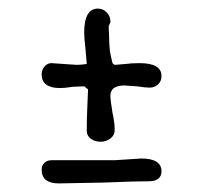

<svg xmlns="http://www.w3.org/2000/svg" viewBox="-20 -493 479 447"><path d="M182 -188Q182 -215 183 -237L185 -285L176 -292L150 -291Q131 -288 120 -288Q77 -288 77 -320Q77 -330 83.5 -338Q90 -346 100 -346L129 -344L159 -342Q168 -342 182 -344L179 -379Q176 -405 176 -417Q176 -473 208 -473Q220 -473 228.5 -464Q237 -455 237 -444V-441L233 -432L234 -407Q234 -391 236 -373Q240 -353 242 -346Q246 -342 247 -342L272 -344Q285 -346 305 -346Q356 -346 356 -316Q356 -304 348 -296.5Q340 -289 328 -289Q319 -289 299 -292L270 -294Q237 -294 237 -270Q237 -260 242 -230Q247 -208 247 -190Q247 -178 237 -170.5Q227 -163 214 -163Q201 -163 191.5 -170Q182 -177 182 -188ZM77 -98Q77 -108 83.5 -114Q90 -120 100 -120H247L278 -122L309 -124Q356 -124 356 -94Q356 -83 348.5 -77Q341 -71 328 -71Q294 -71 223 -68L117 -66Q77 -66 77 -98Z"/></svg>

Font: Amatic SC
Style: Bold
Weight: 700
Designer: Multiple Designers
Foundry: Vernon Adams
Version: Version 2.505